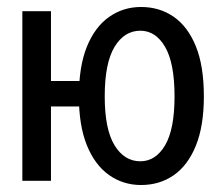

<svg xmlns="http://www.w3.org/2000/svg" viewBox="-20 -518 640 550"><path d="M44 0V-486H126V-286H227L225 -213H126V0ZM384 12Q333 12 292.5 -16.5Q252 -45 229 -101.5Q206 -158 206 -242Q206 -328 229 -384.5Q252 -441 292.5 -469.5Q333 -498 384 -498Q437 -498 477.5 -470Q518 -442 541 -385.5Q564 -329 564 -242Q564 -157 541 -100.5Q518 -44 477.5 -16Q437 12 384 12ZM382 -56Q426 -56 453 -102Q480 -148 480 -242Q480 -337 453 -383.5Q426 -430 382 -430Q336 -430 308 -383.5Q280 -337 280 -242Q280 -148 308 -102Q336 -56 382 -56Z"/></svg>

Font: Source Code Pro
Style: Regular
Weight: 400
Monospace: yes
Designer: Paul D. Hunt, Teo Tuominen
Foundry: Adobe Systems Incorporated
Version: Version 1.018;hotconv 1.0.116;makeotfexe 2.5.65601